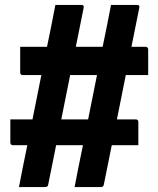

<svg xmlns="http://www.w3.org/2000/svg" viewBox="-20 -740 640 780"><path d="M22 -255H112Q121 -300 130 -345Q139 -390 148 -435H73Q62 -435 62 -446V-550H171Q180 -593 188.5 -635.5Q197 -678 205 -720H311Q322 -720 320 -709Q312 -669 304 -629.5Q296 -590 288 -550H397Q406 -593 414.5 -635.5Q423 -678 431 -720H537Q548 -720 546 -709Q538 -669 530 -629.5Q522 -590 514 -550H571Q576 -550 579 -547Q582 -544 582 -539V-435H491Q482 -390 473 -345Q464 -300 455 -255H531Q542 -255 542 -244V-150H434Q426 -110 418 -70.5Q410 -31 402 9Q401 16 397 18Q393 20 388 20H283Q291 -22 299.5 -64.5Q308 -107 317 -150H208Q200 -110 192 -70.5Q184 -31 176 9Q175 16 171 18Q167 20 162 20H57Q65 -22 73.5 -64.5Q82 -107 91 -150H33Q28 -150 25 -153Q22 -156 22 -161ZM229 -255H338Q347 -300 356 -345Q365 -390 374 -435H265Q256 -390 247 -345Q238 -300 229 -255Z"/></svg>

Font: Recursive Mn Lnr St XBd
Style: Regular
Weight: 800
Monospace: yes
Version: Version 1.079;hotconv 1.0.112;makeotfexe 2.5.65598; ttfautoh